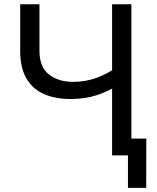

<svg xmlns="http://www.w3.org/2000/svg" viewBox="-20 -748 755 924"><path d="M320.8 -271.5Q245.1 -271.5 190.4 -295.9Q135.7 -320.3 106.4 -371.8Q77.1 -423.3 77.1 -503.9V-727.5H169.9V-504.4Q169.9 -424.8 215.8 -389.4Q261.7 -354 332.5 -354Q392.6 -354 446.3 -374Q500 -394 547.4 -428.2V-337.4Q500.5 -308.1 445.1 -289.8Q389.6 -271.5 320.8 -271.5ZM519.5 0V-727.5H612.3V0ZM595.7 156.2V0H559.1V-81.1H684.1L683.6 156.2Z"/></svg>

Font: Adwaita Sans
Style: Regular
Weight: 400
Designer: Rasmus Andersson
Foundry: rsms
Version: Version 4.001;git-9221beed3